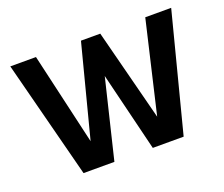

<svg xmlns="http://www.w3.org/2000/svg" viewBox="-90 -633 894 766"><g transform="rotate(-20 357.5 -250.0)"><path d="M145 0 16 -500H125L215 -110L316 -500H398L498 -111L589 -500H699L570 0H439L357 -335L276 0Z"/></g></svg>

Font: Haskoy SemiBold
Style: Regular
Weight: 600
Designer: Ertekin Erdin
Foundry: Ertekin Erdin
Version: Version 1.500; ttfautohint (v1.8.3)